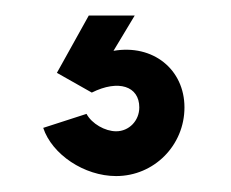

<svg xmlns="http://www.w3.org/2000/svg" viewBox="-20 -20 297 247"><path d="M129.4 206.5C178.2 206.5 217.3 167 217.3 118.2C217.3 69.3 176.8 36.6 126 45.4L153.3 0H94.2L53.2 73.7L98.1 99.1C132.3 82 159.2 90.8 159.2 118.2C159.2 135.3 146 148.9 129.4 148.9C115.2 148.9 98.1 139.2 91.3 126.5L35.6 144.5C46.9 178.7 88.4 206.5 129.4 206.5Z"/></svg>

Font: Now ExtraBold
Style: Regular
Weight: 800
Designer: Alfredo Marco Pradil
Foundry: Alfredo Marco Pradil
Version: Version 1.200;hotconv 1.0.109;makeotfexe 2.5.65596